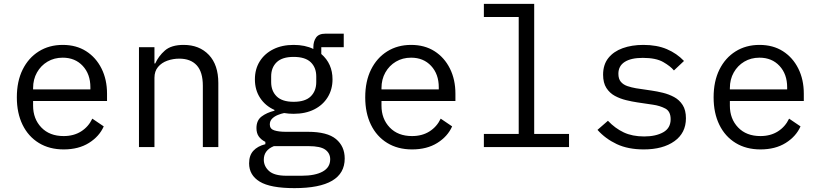

<svg xmlns="http://www.w3.org/2000/svg" viewBox="-20 -760 4240 992"><path d="M309 12Q235 12 180.5 -21.5Q126 -55 96.5 -115.5Q67 -176 67 -257Q67 -340 97 -400.5Q127 -461 180.5 -494.5Q234 -528 304 -528Q374 -528 425 -495.5Q476 -463 504.5 -406Q533 -349 533 -276V-238H151V-214Q151 -146 193.5 -101.5Q236 -57 309 -57Q361 -57 399 -81Q437 -105 457 -147L516 -107Q493 -55 439.5 -21.5Q386 12 309 12ZM304 -462Q260 -462 225.5 -441.5Q191 -421 171 -385.5Q151 -350 151 -305V-298H447V-309Q447 -377 407.5 -419.5Q368 -462 304 -462Z M698 0V-516H778V-432H782Q799 -470 832 -499Q865 -528 929 -528Q1010 -528 1059 -476.5Q1108 -425 1108 -331V0H1028V-317Q1028 -388 996.5 -422.5Q965 -457 906 -457Q874 -457 844.5 -446.5Q815 -436 796.5 -414Q778 -392 778 -358V0Z M1761 59Q1761 212 1501 212Q1377 212 1322 178.5Q1267 145 1267 84Q1267 43 1289 19Q1311 -5 1351 -15V-27Q1329 -38 1317 -55Q1305 -72 1305 -98Q1305 -138 1331.5 -158Q1358 -178 1398 -188V-192Q1351 -213 1324 -254Q1297 -295 1297 -350Q1297 -403 1322 -443Q1347 -483 1392 -505.5Q1437 -528 1497 -528Q1556 -528 1599 -507V-516Q1599 -546 1613 -566Q1627 -586 1661 -586H1756V-516H1640V-481Q1698 -431 1698 -350Q1698 -298 1673 -257.5Q1648 -217 1603 -194.5Q1558 -172 1497 -172Q1484 -172 1472 -173Q1460 -174 1448 -176Q1433 -173 1415.5 -166Q1398 -159 1386 -147Q1374 -135 1374 -117Q1374 -94 1397 -86.5Q1420 -79 1457 -79H1571Q1671 -79 1716 -41.5Q1761 -4 1761 59ZM1497 -234Q1557 -234 1585.5 -262Q1614 -290 1614 -336V-365Q1614 -411 1585.5 -438.5Q1557 -466 1497 -466Q1438 -466 1409.5 -438.5Q1381 -411 1381 -365V-336Q1381 -290 1409.5 -262Q1438 -234 1497 -234ZM1686 63Q1686 32 1661 13.5Q1636 -5 1574 -5H1395Q1343 16 1343 65Q1343 99 1370 123.5Q1397 148 1460 148H1538Q1608 148 1647 126.5Q1686 105 1686 63Z M2109 12Q2035 12 1980.5 -21.5Q1926 -55 1896.5 -115.5Q1867 -176 1867 -257Q1867 -340 1897 -400.5Q1927 -461 1980.5 -494.5Q2034 -528 2104 -528Q2174 -528 2225 -495.5Q2276 -463 2304.5 -406Q2333 -349 2333 -276V-238H1951V-214Q1951 -146 1993.5 -101.5Q2036 -57 2109 -57Q2161 -57 2199 -81Q2237 -105 2257 -147L2316 -107Q2293 -55 2239.5 -21.5Q2186 12 2109 12ZM2104 -462Q2060 -462 2025.5 -441.5Q1991 -421 1971 -385.5Q1951 -350 1951 -305V-298H2247V-309Q2247 -377 2207.5 -419.5Q2168 -462 2104 -462Z M2480 -68H2660V-672H2480V-740H2740V-68H2920V0H2480Z M3306 12Q3225 12 3166.5 -15.5Q3108 -43 3067 -89L3121 -136Q3158 -97 3202.5 -76Q3247 -55 3308 -55Q3368 -55 3406.5 -76.5Q3445 -98 3445 -144Q3445 -185 3417 -199.5Q3389 -214 3354 -219L3273 -231Q3246 -235 3215 -242.5Q3184 -250 3157 -264.5Q3130 -279 3113 -305.5Q3096 -332 3096 -374Q3096 -426 3123 -460Q3150 -494 3197 -511Q3244 -528 3304 -528Q3374 -528 3425.5 -506Q3477 -484 3514 -445L3462 -396Q3444 -418 3406.5 -439.5Q3369 -461 3301 -461Q3240 -461 3207.5 -440Q3175 -419 3175 -379Q3175 -352 3188 -337Q3201 -322 3222 -315Q3243 -308 3266 -304L3347 -292Q3375 -288 3405.5 -280.5Q3436 -273 3463 -258.5Q3490 -244 3507 -217.5Q3524 -191 3524 -149Q3524 -73 3464.5 -30.5Q3405 12 3306 12Z M3909 12Q3835 12 3780.5 -21.5Q3726 -55 3696.5 -115.5Q3667 -176 3667 -257Q3667 -340 3697 -400.5Q3727 -461 3780.5 -494.5Q3834 -528 3904 -528Q3974 -528 4025 -495.5Q4076 -463 4104.5 -406Q4133 -349 4133 -276V-238H3751V-214Q3751 -146 3793.5 -101.5Q3836 -57 3909 -57Q3961 -57 3999 -81Q4037 -105 4057 -147L4116 -107Q4093 -55 4039.5 -21.5Q3986 12 3909 12ZM3904 -462Q3860 -462 3825.5 -441.5Q3791 -421 3771 -385.5Q3751 -350 3751 -305V-298H4047V-309Q4047 -377 4007.5 -419.5Q3968 -462 3904 -462Z"/></svg>

Font: Lilex Nerd Font
Style: Regular
Weight: 400
Designer: Mike Abbink, Paul van der Laan, Pieter van Rosmalen, Mikhael Khrustik
Foundry: Mikhael Khrustik
Version: Version 2.400; ttfautohint (v1.8.4.7-5d5b);Nerd Fonts 3.3.0